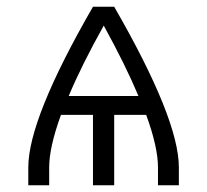

<svg xmlns="http://www.w3.org/2000/svg" viewBox="-20 -550 615 570"><path d="M64 0V-53Q64 -197 256 -530H319Q511 -197 511 -53V0H449V-53Q449 -113 414 -209H319V0H256V-209H161Q126 -113 126 -53V0ZM184 -265H391Q353 -356 288 -474Q222 -356 184 -265Z"/></svg>

Font: Jozsika Light
Style: Regular
Weight: 300
Monospace: yes
Designer: Belleve Invis
Foundry: Belleve Invis
Version: 2.1.0